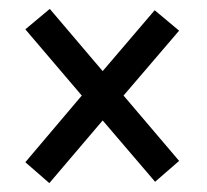

<svg xmlns="http://www.w3.org/2000/svg" viewBox="-20 -575 465 432"><path d="M91 -163 211 -304 329 -166 383 -213 258 -360 383 -506 328 -552 211 -415 92 -555 37 -509 164 -360 37 -210Z"/></svg>

Font: Noto Serif Devanagari ExtraCondensed Black
Style: Regular
Weight: 900
Width: 2
Designer: Universal Thirst, Indian Type Foundry and the Monotype Design Team
Foundry: Monotype Imaging Inc.
Version: Version 2.004